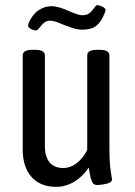

<svg xmlns="http://www.w3.org/2000/svg" viewBox="-20 -717 522 744"><path d="M68 -138V-502Q68 -524 106 -524H116Q154 -524 154 -502V-151Q154 -110 172 -88Q190 -66 225 -66Q253 -66 277.5 -85Q302 -104 318 -136V-502Q318 -524 356 -524H366Q404 -524 404 -502V-149Q404 -84 409 -54.5Q414 -25 414 -22Q414 -10 393 -5Q372 0 356 0Q342 0 336.5 -13Q331 -26 328 -43Q325 -60 324 -68Q301 -33 268 -13Q235 7 198 7Q136 7 102 -31.5Q68 -70 68 -138ZM89 -617Q89 -623 92 -630Q107 -663 130.5 -678Q154 -693 180 -693Q206 -693 250 -673Q284 -658 299 -658Q316 -658 326 -665.5Q336 -673 344 -685Q352 -697 356 -697Q365 -697 377 -691Q389 -685 389 -679Q389 -671 378 -649Q365 -624 347.5 -613Q330 -602 298 -602Q282 -602 266 -607Q250 -612 224 -622Q190 -637 176 -637Q162 -637 153 -630.5Q144 -624 134.5 -611.5Q125 -599 120 -599Q112 -599 100.5 -604.5Q89 -610 89 -617Z"/></svg>

Font: Asap Condensed
Style: Regular
Weight: 400
Designer: Pablo Cosgaya
Foundry: Omnibus-Type
Version: Version 1.010; ttfautohint (v1.8)